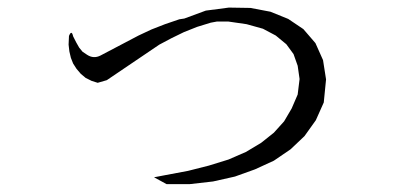

<svg xmlns="http://www.w3.org/2000/svg" viewBox="-20 -501 1040 496"><path d="M816.4 -236.3 795.9 -190.4 766.6 -149.4 730.5 -115.2 687.5 -85.9 638.7 -63.5 586.9 -44.9 530.3 -32.2 470.7 -25.4H410.2L377.9 -43L408.2 -48.8L465.8 -59.6L519.5 -73.2L570.3 -88.9L615.2 -108.4L654.3 -131.8L687.5 -158.2L713.9 -187.5L733.4 -220.7L749 -256.8L753.9 -296.9L749 -331.1L738.3 -361.3L719.7 -386.7L692.4 -409.2L659.2 -426.8L617.2 -438.5L570.3 -445.3H540L524.4 -442.4L489.3 -431.6L455.1 -418L422.9 -402.3L391.6 -385.7L255.9 -293.9L232.4 -287.1L216.8 -292L201.2 -299.8L188.5 -310.5L177.7 -323.2L168.9 -336.9L163.1 -351.6L159.2 -368.2L157.2 -385.7L158.2 -408.2Q165 -424.8 168.9 -407.2L176.8 -391.6L184.6 -377.9L193.4 -367.2L205.1 -359.4Q221.7 -348.6 239.3 -357.4L337.9 -409.2L371.1 -424.8L406.2 -438.5L443.4 -451.2L456.1 -453.1L511.7 -473.6L571.3 -481.4L627 -480.5L678.7 -470.7L724.6 -452.1L763.7 -425.8L794.9 -389.6L814.5 -345.7L822.3 -295.9Z"/></svg>

Font: B2 Hana
Style: Regular
Weight: 500
Version: 2020-08-05; (max)